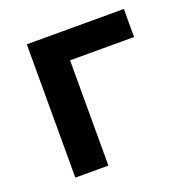

<svg xmlns="http://www.w3.org/2000/svg" viewBox="-98 -593 655 682"><g transform="rotate(-20 229.5 -252.0)"><path d="M74 0V-504H441V-398H199V0Z"/></g></svg>

Font: Nunitoga
Style: Bold
Weight: 700
Designer: Vernon Adams
Foundry: Vernon Adams
Version: Version 1.0